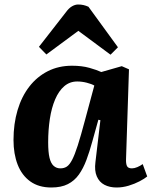

<svg xmlns="http://www.w3.org/2000/svg" viewBox="-20 -819 674 853"><path d="M540 -114Q539 -92 544 -81.5Q549 -71 566 -71Q577 -71 590 -76.5Q603 -82 614 -90L634 -35Q622 -25 600 -13.5Q578 -2 551.5 6Q525 14 498 14Q467 14 444 2Q421 -10 410 -35.5Q399 -61 404 -99L426 -285L417 -287L390 -190Q378 -146 364 -108.5Q350 -71 330.5 -43.5Q311 -16 281.5 -1Q252 14 208 14Q152 14 114.5 -13Q77 -40 58.5 -87.5Q40 -135 40 -197Q40 -269 58 -329.5Q76 -390 110 -434Q144 -478 192 -502.5Q240 -527 300 -527Q344 -527 377.5 -517.5Q411 -508 430 -499L521 -525L553 -511ZM248 -71Q265 -71 277 -79Q289 -87 300.5 -109Q312 -131 325.5 -173Q339 -215 357 -283L399 -439Q387 -446 365.5 -451.5Q344 -457 323 -457Q290 -457 265.5 -436Q241 -415 225 -377.5Q209 -340 201.5 -291Q194 -242 194 -187Q194 -143 200 -118Q206 -93 218.5 -82Q231 -71 248 -71ZM504 -609 471 -576 328 -682 186 -577 153 -611 273 -765Q286 -783 300 -791Q314 -799 327 -799Q340 -799 351 -796.5Q362 -794 373 -789Z"/></svg>

Font: Literata 18pt
Style: Bold Italic
Weight: 700
Italic angle: -2°
Designer: Latin by Veronika Burian and Jose Scaglione. Greek by Irene Vlachou. Cyrillic by Vera Evstafieva
Foundry: TypeTogether
Version: Version 3.103;gftools[0.9.29]